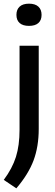

<svg xmlns="http://www.w3.org/2000/svg" viewBox="-36 -793 301 1046"><path d="M-15.5 187Q31 124.5 50.8 61.8Q70.5 -1 70.5 -86V-544H175V-91Q175 5.5 146.8 81Q118.5 156.5 53 233ZM53.5 -712Q53.5 -741 71 -757Q88.5 -773 122 -773Q155.5 -773 173 -757Q190.5 -741 190.5 -712Q190.5 -683 173 -667.5Q155.5 -652 122 -652Q88.5 -652 71 -667.5Q53.5 -683 53.5 -712Z"/></svg>

Font: Encode Sans Medium
Style: Regular
Weight: 500
Designer: Multiple Designers
Foundry: Impallari Type
Version: Version 2.000